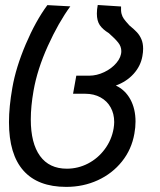

<svg xmlns="http://www.w3.org/2000/svg" viewBox="-20 -573 640 770"><path d="M16 -83Q16 -144.5 29.5 -221Q43.5 -302 83.2 -395.5Q123 -489 170 -552.5L262 -547.5Q214.5 -482.5 172 -388.8Q129.5 -295 114.5 -209Q103.5 -146.5 103.5 -94Q103.5 1.5 140.5 52.5Q177.5 103.5 248 103.5Q293 103.5 333 82.8Q373 62 400.2 25.2Q427.5 -11.5 435.5 -57Q438 -72 438 -83.5Q438 -116.5 423.8 -142.2Q409.5 -168 383 -182.5Q356.5 -197 322 -197H273L286 -269.5H337.5Q368 -269.5 398 -283.8Q428 -298 447.2 -321Q466.5 -344 466.5 -368Q466.5 -386.5 454.2 -402Q442 -417.5 416.5 -440Q392 -455 380.2 -472.2Q368.5 -489.5 368.5 -518.5Q368.5 -535 372 -553L465.5 -547Q464.5 -529 467.5 -517.5Q470.5 -506 477 -497Q483.5 -488 499 -471Q518.5 -455 529.2 -443.5Q540 -432 547 -415.8Q554 -399.5 554 -377.5Q554 -364 551 -347.5Q544 -308 515.8 -276.8Q487.5 -245.5 444.5 -230Q482 -212.5 502.8 -174.5Q523.5 -136.5 523.5 -85.5Q523.5 -62.5 519 -37.5Q508 26 469.2 74.5Q430.5 123 372.2 149.8Q314 176.5 245.5 176.5Q132 176.5 74 111.2Q16 46 16 -83Z"/></svg>

Font: JuliaMono
Style: Italic
Weight: 400
Italic angle: -9°
Monospace: yes
Designer: cormullion
Foundry: corm
Version: Version 0.057; ttfautohint (v1.8.4)